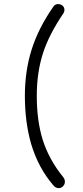

<svg xmlns="http://www.w3.org/2000/svg" viewBox="-20 -838 415 961"><path d="M247.1 -804.7Q171.9 -697.3 137.7 -587.9Q104.5 -481.4 104.5 -358.4Q104.5 -226.6 135.7 -118.2Q171.9 2.9 247.1 89.8Q257.8 102.5 271.5 103.5Q284.2 104.5 293.9 95.7Q303.7 86.9 304.7 74.2Q305.7 59.6 295.9 47.9Q224.6 -40 193.4 -139.6Q164.1 -234.4 164.1 -358.4Q164.1 -477.5 196.3 -575.2Q226.6 -667 296.9 -770.5Q304.7 -783.2 301.8 -794.9Q299.8 -805.7 289.1 -812.5Q279.3 -818.4 267.6 -817.4Q254.9 -816.4 247.1 -804.7Z"/></svg>

Font: Gulim
Style: Regular
Weight: 400
Version: Version 2.21